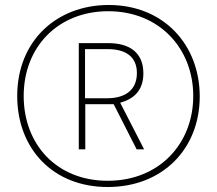

<svg xmlns="http://www.w3.org/2000/svg" viewBox="-20 -742 870 770"><path d="M412 8C633 8 781 -146 781 -355C781 -562 637 -722 416 -722C206 -722 49 -577 49 -357C49 -147 191 8 412 8ZM412 -17C206 -17 75 -164 75 -357C75 -555 214 -697 414 -697C620 -697 755 -547 755 -357C755 -166 619 -17 412 -17ZM296 -143H322V-324H436L528 -143H558L462 -330C513 -344 555 -376 555 -448C555 -533 497 -569 415 -569H296ZM410 -348H321V-545H412C481 -545 529 -517 529 -449C529 -377 477 -348 410 -348Z"/></svg>

Font: Noto Sans Arabic ExtCond Thin
Style: Regular
Weight: 100
Width: 2
Designer: Monotype Design Team, Nadine Chahine, Nizar Qandah and Khaled Hosny
Foundry: Monotype Imaging Inc.
Version: Version 2.012